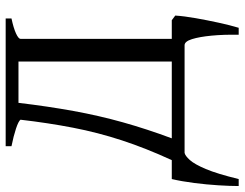

<svg xmlns="http://www.w3.org/2000/svg" viewBox="-110 -544 841 660"><g transform="rotate(-90 310.0 -214.5)"><path d="M428 -44V-571H286Q274 -470 258 -382Q242 -294 219 -212Q196 -130 164 -44ZM114 0Q104 2 89.5 18Q75 34 58.5 73Q42 112 24 186H0Q0 157 2.5 116.5Q5 76 10.5 33Q16 -10 24 -44Q28 -44 43 -44Q58 -44 72 -44Q86 -44 89 -44Q130 -133 157 -215.5Q184 -298 200.5 -383.5Q217 -469 228 -564Q223 -571 197.5 -579.5Q172 -588 137 -595V-615H576V-595Q543 -588 524.5 -579.5Q506 -571 506 -564V-44H570L586 -32Q584 -1 577 38.5Q570 78 561.5 117Q553 156 544 186H520Q521 135 517 93Q513 51 505 25.5Q497 0 484 0Z"/></g></svg>

Font: ChillKai
Style: Regular
Weight: 400
Designer: ChillType
Foundry: 寒蝉字型
Version: Version 2.000